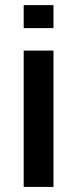

<svg xmlns="http://www.w3.org/2000/svg" viewBox="-20 -739 304 759"><path d="M191.4 0V-539.1H73.7V0ZM191.4 -627.9V-718.8H73.7V-627.9Z"/></svg>

Font: Winston Medium
Style: Regular
Weight: 500
Designer: Vernon Adams, Kim Jin-seong, David Berlow, Cristiano Sobral
Foundry: The Winston Project Authors
Version: Version 3.004